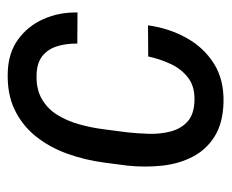

<svg xmlns="http://www.w3.org/2000/svg" viewBox="-70 -508 589 488"><g transform="rotate(90 224.0 -264.5)"><path d="M12.2 -167.5 91.3 -167Q90.8 -140.1 97.7 -116.9Q104.5 -93.8 121.8 -79.1Q139.2 -64.5 169.4 -63.5Q206.5 -62 231.9 -76.7Q257.3 -91.3 272.7 -116.5Q288.1 -141.6 296.6 -172.4Q305.2 -203.1 309.1 -234.4L316.9 -294.4Q319.8 -320.8 320.6 -349.9Q321.3 -378.9 314.5 -404.8Q307.6 -430.7 289.3 -447.3Q271 -463.9 235.8 -464.8Q200.7 -465.8 178.2 -448.7Q155.8 -431.6 143.1 -404.3Q130.4 -377 124 -347.2L44.9 -346.7Q52.2 -399.9 76.7 -444.1Q101.1 -488.3 142.1 -514.2Q183.1 -540 240.7 -538.6Q293.5 -537.1 327.1 -516.1Q360.8 -495.1 378.9 -460.2Q397 -425.3 401.6 -382.3Q406.2 -339.4 401.4 -293.9L393.6 -234.4Q387.2 -186 371.1 -141.4Q355 -96.7 327.4 -62Q299.8 -27.3 259.5 -7.8Q219.2 11.7 164.1 9.8Q114.7 8.3 80.6 -16.6Q46.4 -41.5 28.8 -81.3Q11.2 -121.1 12.2 -167.5Z"/></g></svg>

Font: Roboto Condensed
Style: Italic
Weight: 400
Italic angle: -12°
Designer: Christian Robertson
Foundry: Google
Version: Version 3.0